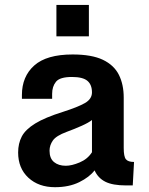

<svg xmlns="http://www.w3.org/2000/svg" viewBox="-20 -760 613 791"><path d="M206.5 11.2Q139.2 11.2 96.9 -27.8Q54.7 -66.9 54.7 -131.8Q54.7 -168.9 69.8 -197.8Q85 -226.6 125 -251.2Q165 -275.9 239.7 -299.3Q300.8 -318.8 329.8 -335.4Q358.9 -352.1 358.9 -379.4Q358.9 -411.1 340.1 -427Q321.3 -442.9 276.4 -442.9Q226.6 -442.9 210.7 -423.3Q194.8 -403.8 194.8 -373.5V-353H70.3V-368.7Q70.3 -444.8 121.1 -490.2Q171.9 -535.6 279.3 -535.6Q357.9 -535.6 403.8 -513.7Q449.7 -491.7 469.7 -451.9Q489.7 -412.1 489.7 -357.9V-150.4Q489.7 -114.7 498.8 -103.8Q507.8 -92.8 532.2 -92.8L526.9 3.9H499Q444.3 3.9 414.1 -11.2Q383.8 -26.4 369.6 -58.1Q348.6 -30.3 306.4 -9.5Q264.2 11.2 206.5 11.2ZM251 -77.1Q275.4 -77.1 308.1 -90.8Q340.8 -104.5 358.9 -132.8V-265.6Q345.7 -254.9 316.9 -241.9Q288.1 -229 254.9 -216.8Q211.4 -200.7 197.8 -181.2Q184.1 -161.6 184.1 -139.2Q184.1 -107.4 202.6 -92.3Q221.2 -77.1 251 -77.1ZM212.4 -739.7H346.2V-610.4H212.4Z"/></svg>

Font: Monda
Style: Bold
Weight: 700
Designer: Vernon Adams
Foundry: Vernon Adams
Version: Version 2.100; ttfautohint (v1.8.3)